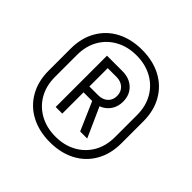

<svg xmlns="http://www.w3.org/2000/svg" viewBox="-163 -888 926 926"><g transform="rotate(45 300.0 -425.0)"><path d="M548 -500V-350Q548 -278 517 -223.5Q486 -169 430 -139.5Q374 -110 300 -110Q226 -110 170 -139.5Q114 -169 83 -223.5Q52 -278 52 -350V-500Q52 -572 83 -626.5Q114 -681 170 -710.5Q226 -740 300 -740Q374 -740 430 -710.5Q486 -681 517 -626.5Q548 -572 548 -500ZM505 -500Q505 -560 479 -605.5Q453 -651 406.5 -676.5Q360 -702 300 -702Q240 -702 193.5 -676.5Q147 -651 121 -605.5Q95 -560 95 -500V-350Q95 -290 121 -244.5Q147 -199 193.5 -173.5Q240 -148 300 -148Q360 -148 406.5 -173.5Q453 -199 479 -244.5Q505 -290 505 -350ZM347 -402 415 -250H367L304 -395H245V-250H200V-600H305Q353 -600 382.5 -572Q412 -544 412 -498Q412 -464 394.5 -438.5Q377 -413 347 -402ZM245 -560V-435H305Q335 -435 353.5 -452Q372 -469 372 -497Q372 -525 353.5 -542.5Q335 -560 305 -560Z"/></g></svg>

Font: JetBrains Mono Extra Light
Style: Regular
Weight: 200
Monospace: yes
Designer: Philipp Nurullin, Konstantin Bulenkov
Foundry: JetBrains
Version: 2.002